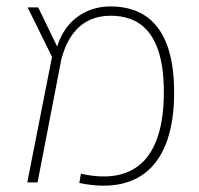

<svg xmlns="http://www.w3.org/2000/svg" viewBox="-20 -568 620 598"><path d="M522 -301C516 -498 421 -548 324 -548C254 -548 185 -510 158 -423L99 -545H66L142 -391L65 0H97L171 -383C189 -451 229 -519 325 -519C410 -519 485 -472 490 -301C496 -83 407 12 232 -27L227 2C421 42 529 -63 522 -301Z"/></svg>

Font: Assistant ExtraLight
Style: Regular
Weight: 275
Designer: Hebrew By Ben Nathan, Latin by Paul Hunt
Version: Version 2.001;PS 002.001;hotconv 1.0.88;makeotf.lib2.5.64775